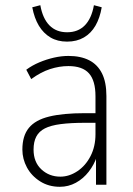

<svg xmlns="http://www.w3.org/2000/svg" viewBox="-20 -710 510 738"><path d="M210 8Q167 8 134 -13Q101 -34 83.5 -66.5Q66 -99 66 -135Q66 -188 91 -218.5Q116 -249 169 -262Q222 -275 306 -275H357V-238H308Q252 -238 213.5 -233Q175 -228 152.5 -216.5Q130 -205 119.5 -185Q109 -165 109 -135Q109 -87 139 -59Q169 -31 212 -31Q246 -31 277.5 -52Q309 -73 328 -110Q347 -147 347 -194V-340Q347 -400 322 -428Q297 -456 243 -456Q208 -456 172.5 -444.5Q137 -433 100 -406L81 -442Q104 -459 131.5 -470.5Q159 -482 187.5 -488.5Q216 -495 243 -495Q290 -495 322.5 -478.5Q355 -462 372 -428Q389 -394 389 -341V0H349V-110H353Q342 -77 321 -50Q300 -23 271.5 -7.5Q243 8 210 8ZM238 -550Q201 -550 174 -566Q147 -582 129.5 -611Q112 -640 104 -682L135 -690Q144 -639 170 -612.5Q196 -586 238 -586Q280 -586 306 -612.5Q332 -639 341 -690L371 -682Q364 -641 347 -611.5Q330 -582 302.5 -566Q275 -550 238 -550Z"/></svg>

Font: Nunito Sans 10pt Condensed ExtraLight
Style: Regular
Weight: 250
Width: 3
Designer: Vernon Adams
Foundry: Vernon Adams
Version: Version 3.101;gftools[0.9.27]